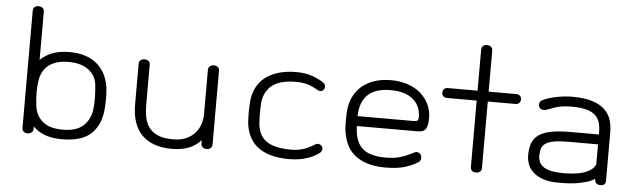

<svg xmlns="http://www.w3.org/2000/svg" viewBox="-48 -855 3729 1121"><g transform="rotate(5 1816.5 -294.0)"><path d="M341 -423Q447 -423 507 -368.5Q567 -314 575 -220Q577 -195 577 -167Q577 -139 575 -115Q569 -21 514.5 33.5Q460 88 341 88Q282 88 240.5 72.5Q199 57 171 28V41Q171 56 161.5 63.5Q152 71 138 71Q124 71 115 63.5Q106 56 106 41V-644Q106 -659 115 -666.5Q124 -674 138 -674Q152 -674 161.5 -666.5Q171 -659 171 -644V-362Q200 -391 242 -407Q284 -423 341 -423ZM508 -241Q503 -298 459.5 -331.5Q416 -365 341 -365Q300 -365 270.5 -355.5Q241 -346 221.5 -329.5Q202 -313 190.5 -290.5Q179 -268 175 -241Q165 -172 175 -96Q181 -39 221 -3.5Q261 32 341 32Q419 32 459 -3.5Q499 -39 508 -96Q513 -131 512 -170Q511 -209 508 -241Z M814 -156Q814 -113 821.5 -78.5Q829 -44 848.5 -19.5Q868 5 901.5 18.5Q935 32 987 32Q1032 32 1063.5 18Q1095 4 1115 -18.5Q1135 -41 1144.5 -68.5Q1154 -96 1155 -124V-389Q1155 -404 1164.5 -411.5Q1174 -419 1188 -419Q1202 -419 1211 -411.5Q1220 -404 1220 -389V41Q1220 56 1211 63.5Q1202 71 1188 71Q1174 71 1164.5 63.5Q1155 56 1155 41V22Q1097 88 987 88Q870 88 809.5 27Q749 -34 749 -152V-389Q749 -404 758.5 -411.5Q768 -419 782 -419Q796 -419 805 -411.5Q814 -404 814 -389Z M1673 88Q1608 88 1561.5 74Q1515 60 1484 34.5Q1453 9 1436.5 -26.5Q1420 -62 1416 -105Q1414 -136 1414 -163Q1414 -190 1416 -218Q1418 -261 1434 -298.5Q1450 -336 1481.5 -363.5Q1513 -391 1560.5 -406.5Q1608 -422 1671 -422Q1728 -422 1769.5 -406Q1811 -390 1831 -375Q1851 -361 1842 -339Q1837 -328 1826.5 -325Q1816 -322 1804 -328Q1794 -333 1782.5 -339.5Q1771 -346 1756 -351.5Q1741 -357 1721.5 -361Q1702 -365 1675 -365Q1578 -365 1532 -326.5Q1486 -288 1481 -220Q1478 -163 1481 -108Q1484 -74 1495.5 -48Q1507 -22 1530.5 -4Q1554 14 1591 23Q1628 32 1681 32Q1709 32 1730.5 27Q1752 22 1768.5 15Q1785 8 1797 1Q1809 -6 1818 -11Q1828 -17 1838.5 -15Q1849 -13 1856 -4Q1864 7 1860.5 18Q1857 29 1851 34Q1840 43 1823.5 52.5Q1807 62 1784.5 70Q1762 78 1734 83Q1706 88 1673 88Z M2227 -423Q2281 -423 2325.5 -407.5Q2370 -392 2401 -364.5Q2432 -337 2449 -300.5Q2466 -264 2466 -222Q2466 -195 2462 -178.5Q2458 -162 2449.5 -153Q2441 -144 2428.5 -141.5Q2416 -139 2399 -139H2050Q2052 -50 2095 -10Q2138 30 2233 30Q2283 30 2319 19Q2355 8 2394 -12Q2407 -21 2420 -16.5Q2433 -12 2438 0Q2443 15 2438.5 25.5Q2434 36 2429 38Q2400 58 2353.5 73Q2307 88 2238 88Q2175 88 2129.5 73.5Q2084 59 2053.5 33Q2023 7 2006.5 -30.5Q1990 -68 1985 -113Q1983 -143 1983 -171.5Q1983 -200 1985 -222Q1988 -262 2003.5 -298Q2019 -334 2048.5 -362Q2078 -390 2122.5 -406.5Q2167 -423 2227 -423ZM2380 -197Q2394 -197 2400 -202Q2406 -207 2406 -221Q2406 -287 2360.5 -326Q2315 -365 2226 -365Q2187 -365 2154.5 -355.5Q2122 -346 2099 -326Q2076 -306 2063 -274Q2050 -242 2049 -197Z M2799 -348V41Q2799 56 2789.5 63.5Q2780 71 2766 71Q2752 71 2743 63.5Q2734 56 2734 41V-348H2559Q2547 -348 2538.5 -355.5Q2530 -363 2530 -377Q2530 -391 2538.5 -398.5Q2547 -406 2559 -406H2734V-646Q2734 -661 2743 -668.5Q2752 -676 2766 -676Q2780 -676 2789.5 -668.5Q2799 -661 2799 -646V-406H2962Q2974 -406 2982.5 -398.5Q2991 -391 2991 -377Q2991 -363 2982.5 -355.5Q2974 -348 2962 -348Z M3527 51Q3527 81 3497 81Q3463 81 3463 47Q3439 62 3408.5 70.5Q3378 79 3348 83Q3318 87 3291.5 87.5Q3265 88 3250 88Q3197 88 3161 75.5Q3125 63 3102.5 42.5Q3080 22 3070.5 -4Q3061 -30 3061 -56Q3061 -97 3072 -127Q3083 -157 3110 -176Q3137 -195 3182 -204Q3227 -213 3295 -213H3462Q3463 -256 3455 -282.5Q3447 -309 3427 -326.5Q3407 -344 3374 -352.5Q3341 -361 3292 -361Q3233 -361 3197 -349Q3161 -337 3141 -329Q3133 -326 3120.5 -328Q3108 -330 3102 -342Q3097 -353 3099.5 -364.5Q3102 -376 3113 -382Q3129 -391 3151 -398Q3173 -405 3196.5 -409.5Q3220 -414 3244 -416.5Q3268 -419 3289 -419Q3359 -419 3405 -404.5Q3451 -390 3478 -364.5Q3505 -339 3516 -305.5Q3527 -272 3527 -227ZM3462 -155H3292Q3239 -155 3206.5 -149.5Q3174 -144 3156 -132Q3138 -120 3132 -102Q3126 -84 3126 -60Q3126 -13 3162.5 8.5Q3199 30 3269 30Q3300 30 3330.5 27.5Q3361 25 3387 17.5Q3413 10 3433 -3.5Q3453 -17 3462 -38Z"/></g></svg>

Font: Cafe24 Ssurround air
Style: Light
Weight: 300
Designer: Cafe24 thkim, hmlim, mnelim, sdjeong, hskwak & 4IRTF
Foundry: Cafe24
Version: Version 1.001